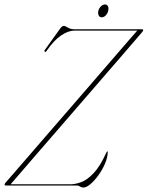

<svg xmlns="http://www.w3.org/2000/svg" viewBox="-20 -831 662 860"><path d="M325 0H7Q0.5 0 0.5 -5Q1 -8 5 -13Q12.5 -21.5 39.5 -52.5Q66.5 -83.5 107 -130.5Q147.5 -177.5 196.5 -234Q245.5 -290.5 297.2 -350.2Q349 -410 398.2 -467Q447.5 -524 488.8 -571.8Q530 -619.5 558 -651.8Q586 -684 595 -694H314.5Q285.5 -694 253.5 -672.2Q221.5 -650.5 189 -603.5Q184.5 -595.5 180 -600Q177 -603 182 -609L250.5 -704.5Q259 -715 265 -715Q272 -715 284 -707.5Q296 -700 311.5 -700H614.5Q621.5 -700 621.5 -695.5Q621 -693 619.5 -691.2Q618 -689.5 616.5 -687Q613.5 -683.5 589.2 -655.2Q565 -627 525.5 -581.2Q486 -535.5 437.2 -479.2Q388.5 -423 336 -362.2Q283.5 -301.5 232.8 -243Q182 -184.5 139.2 -135Q96.5 -85.5 67 -51.2Q37.5 -17 27.5 -5.5H295Q317 -5.5 343.8 -15.2Q370.5 -25 399.5 -55.5Q428.5 -86 456.5 -148Q459.5 -153.5 461 -153Q463.5 -153 462.5 -149Q462 -125 450.2 -97.8Q438.5 -70.5 420.8 -46Q403 -21.5 385 -6.2Q367 9 353.5 9Q345 9 338.5 4.5Q332 0 325 0ZM435.5 -753.5Q426 -753.5 422 -762.2Q418 -771 420.5 -782.5Q423.5 -794 432 -802.5Q440.5 -811 450 -811Q460 -811 463.8 -802.5Q467.5 -794 464.5 -782.5Q462 -771 453.8 -762.2Q445.5 -753.5 435.5 -753.5Z"/></svg>

Font: Fraunces 144pt Thin
Style: Italic
Weight: 100
Italic angle: -16°
Version: Version 1.000;[b76b70a41]